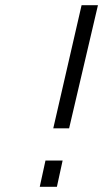

<svg xmlns="http://www.w3.org/2000/svg" viewBox="-20 -719 397 739"><path d="M155 -101H221L199 0H133ZM294 -699H357L246 -225H185Z"/></svg>

Font: Panefresco 250wt
Style: Italic
Weight: 300
Version: Version 1.000